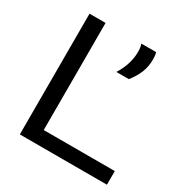

<svg xmlns="http://www.w3.org/2000/svg" viewBox="-162 -832 930 964"><g transform="rotate(30 303.5 -350.0)"><path d="M83 0V-700H176V-79H588V0ZM346 -514Q368 -549 379 -584.5Q390 -620 390 -656Q390 -668 388.5 -679.5Q387 -691 383 -700H469Q472 -691 473 -681Q474 -671 474 -661Q474 -617 459 -581.5Q444 -546 418 -514Z"/></g></svg>

Font: Georama SemiExpanded
Style: Regular
Weight: 400
Width: 6
Designer: Jean-Baptiste Levee
Foundry: Production Type
Version: Version 1.001